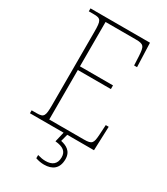

<svg xmlns="http://www.w3.org/2000/svg" viewBox="-225 -812 985 1132"><g transform="rotate(30 267.5 -246.5)"><path d="M45 0H274L258 68C311 73 337 91 337 132C337 179 308 198 265 198C246 198 231 195 210 189V211C231 218 249 221 268 221C324 221 362 194 362 130C362 75 323 57 286 49L299 0H481L487 -163H467L463 -94C459 -37 454 -25 398 -25H162V-362H387V-387H162V-689H366C424 -689 429 -678 433 -613L436 -551H456L450 -714H45V-694H78C128 -694 134 -683 134 -606V-108C134 -31 128 -20 78 -20H45Z"/></g></svg>

Font: Noto Serif SemiCondensed Thin
Style: Regular
Weight: 100
Width: 4
Designer: Monotype Design Team
Foundry: Monotype Imaging Inc.
Version: Version 2.015